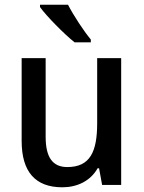

<svg xmlns="http://www.w3.org/2000/svg" viewBox="-20 -786 611 816"><path d="M269 -766H150V-756C177 -718 253 -641 297 -606H366V-618C336 -654 292 -721 269 -766ZM495 -539H393V-263C393 -141 363 -76 266 -76C203 -76 174 -118 174 -205V-539H72V-187C72 -56 130 10 245 10C307 10 364 -16 395 -71H401L414 0H495Z"/></svg>

Font: Noto Sans Myanmar SemiCondensed Medium
Style: Regular
Weight: 500
Width: 4
Designer: Monotype Design Team
Foundry: Monotype Imaging Inc.
Version: Version 2.107